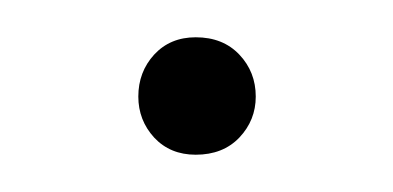

<svg xmlns="http://www.w3.org/2000/svg" viewBox="-20 -376 211 103"><path d="M85 -356Q99.6 -356 108.4 -346.7Q117.2 -337.4 117.2 -324.2Q117.2 -311.5 108.4 -302.2Q99.6 -293 85 -293Q71.3 -293 62.7 -302.2Q54.2 -311.5 54.2 -324.2Q54.2 -337.4 62.7 -346.7Q71.3 -356 85 -356Z"/></svg>

Font: Fira Sans Compressed UltraLight
Style: Regular
Weight: 200
Width: 1
Designer: Carrois Corporate & Edenspiekermann AG
Foundry: Carrois Corporate GbR & Edenspiekermann AG
Version: Version 4.203;PS 004.203;hotconv 1.0.88;makeotf.lib2.5.64775